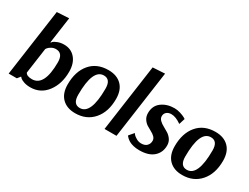

<svg xmlns="http://www.w3.org/2000/svg" viewBox="-67 -1298 2403 1852"><g transform="rotate(30 1135.0 -371.5)"><path d="M163 -746 297 -754 256 -463H261Q264 -468 272 -476Q280 -484 311.5 -497Q343 -510 383 -510Q461 -510 508 -455Q555 -400 555 -307Q555 -171 486 -80Q417 11 303 11Q262 11 231 0Q200 -11 189 -22L178 -34H176L149 0H58ZM205 -96Q220 -65 278 -65Q415 -65 415 -331Q415 -433 336 -433Q310 -433 287 -420Q264 -407 254 -394L245 -381Z M1078 -305Q1078 -161 1003 -75Q928 11 803 11Q710 11 656.5 -42.5Q603 -96 603 -195Q603 -339 675.5 -425Q748 -511 877 -511Q971 -511 1024.5 -457.5Q1078 -404 1078 -305ZM864 -444Q741 -444 741 -159Q741 -55 817 -55Q940 -55 940 -341Q940 -444 864 -444Z M1259 0H1126L1231 -746L1365 -754Z M1399 -112Q1403 -106 1410.5 -96.5Q1418 -87 1444.5 -71Q1471 -55 1501 -55Q1542 -55 1563.5 -77Q1585 -99 1585 -132Q1585 -156 1567 -174Q1549 -192 1523.5 -205Q1498 -218 1473 -234Q1448 -250 1430 -277.5Q1412 -305 1412 -343Q1412 -425 1470.5 -468Q1529 -511 1612 -511Q1644 -511 1677.5 -500.5Q1711 -490 1729 -480L1747 -469L1726 -402Q1664 -446 1615 -446Q1581 -446 1561.5 -428.5Q1542 -411 1542 -383Q1542 -359 1561.5 -339.5Q1581 -320 1608.5 -305.5Q1636 -291 1663 -274Q1690 -257 1709.5 -229Q1729 -201 1729 -163Q1729 -85 1675 -37Q1621 11 1517 11Q1481 11 1451 3.5Q1421 -4 1404 -14Q1387 -24 1375 -34.5Q1363 -45 1358 -52L1354 -60Z M2270 -305Q2270 -161 2195 -75Q2120 11 1995 11Q1902 11 1848.5 -42.5Q1795 -96 1795 -195Q1795 -339 1867.5 -425Q1940 -511 2069 -511Q2163 -511 2216.5 -457.5Q2270 -404 2270 -305ZM2056 -444Q1933 -444 1933 -159Q1933 -55 2009 -55Q2132 -55 2132 -341Q2132 -444 2056 -444Z"/></g></svg>

Font: Arsenal
Style: Bold Italic
Weight: 700
Italic angle: -9.10001°
Designer: Andrij Shevchenko
Foundry: Stairsfor
Version: Version 2.001;PS 002.001;hotconv 1.0.88;makeotf.lib2.5.64775